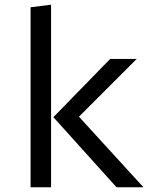

<svg xmlns="http://www.w3.org/2000/svg" viewBox="-20 -788 655 808"><path d="M108.7 -757.4 194.9 -768.2V0H108.7ZM443.6 -540H555.4L312.3 -296.9L583.6 0H470.3L204.6 -294.9Z"/></svg>

Font: Fira Code
Style: Regular
Weight: 400
Designer: Carrois Corporate, Edenspiekermann AG, Nikita Prokopov
Foundry: Carrois Corporate, Edenspiekermann AG, Nikita Prokopov
Version: Version 5.002